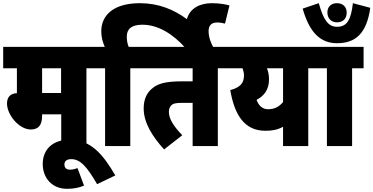

<svg xmlns="http://www.w3.org/2000/svg" viewBox="-20 -916 2342 1204"><path d="M522 -488H593V-622H0V-488H86V-332C37 -329 24 -299 24 -266C24 -198 98 -104 173 -104C221 -104 244 -131 244 -190V-199H364V0H522ZM363 -488V-333H244V-488Z M507 248 466 138C451 144 434 148 420 148C395 148 384 136 384 115C384 94 399 82 427 82C485 82 526 131 589 239L703 184C624 48 547 -40 417 -40C306 -40 248 25 248 112C248 201 307 268 400 268C441 268 473 262 507 248Z M639 -488V0H797V-488H869V-622H787C779 -641 775 -663 775 -686C775 -733 803 -761 873 -761C970 -761 1064 -704 1143 -615H1320C1305 -641 1288 -680 1288 -720C1288 -753 1303 -775 1341 -775C1358 -775 1378 -772 1391 -768L1419 -882C1393 -889 1355 -896 1309 -896C1236 -896 1171 -866 1152 -796C1070 -856 975 -896 857 -896C699 -896 615 -826 615 -719C615 -681 625 -650 637 -622H580V-488Z M1346 -488H1418V-622H856V-488H1188V-406H1123C1011 -406 964 -390 927 -355C898 -328 881 -290 881 -235C881 -146 937 -58 1009 21L1123 -68C1071 -122 1039 -169 1039 -215C1039 -231 1044 -244 1052 -253C1064 -267 1081 -271 1123 -271H1188V0H1346Z M1984 -622H1405V-488H1501C1506 -473 1510 -458 1510 -444C1510 -395 1487 -368 1424 -351C1451 -193 1514 -96 1644 -96C1688 -96 1720 -102 1755 -121V0H1913V-488H1984ZM1589 -290C1636 -314 1667 -354 1667 -419C1667 -445 1662 -467 1654 -488H1755V-276C1730 -246 1701 -231 1661 -231C1625 -231 1602 -254 1589 -290Z M2188 -488H2260V-622H1971V-488H2030V0H2188Z M2033 -838C2033 -801 2057 -776 2093 -776C2131 -776 2154 -799 2154 -837C2154 -872 2131 -896 2093 -896C2055 -896 2033 -872 2033 -838ZM2302 -867 2193 -896C2181 -793 2157 -748 2094 -748C2038 -748 2009 -790 1979 -896L1878 -862C1920 -713 1989 -645 2093 -645C2208 -645 2279 -704 2302 -867Z"/></svg>

Font: Noto Sans Condensed Black
Style: Regular
Weight: 900
Width: 3
Designer: Monotype Design Team
Foundry: Monotype Imaging Inc.
Version: Version 2.013